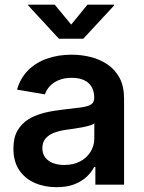

<svg xmlns="http://www.w3.org/2000/svg" viewBox="-20 -779 609 810"><path d="M218.8 10.7Q167 10.7 125.5 -7.8Q84 -26.4 60.3 -62.5Q36.6 -98.6 36.6 -152.3Q36.6 -198.2 53.7 -228Q70.8 -257.8 100.3 -275.9Q129.9 -293.9 166.7 -303Q203.6 -312 243.7 -316.4Q291.5 -321.8 320.8 -325.7Q350.1 -329.6 363.8 -338.1Q377.4 -346.7 377.4 -365.2V-368.2Q377.4 -394 366.5 -412.6Q355.5 -431.2 334.5 -440.9Q313.5 -450.7 282.2 -450.7Q251 -450.7 227.8 -440.9Q204.6 -431.2 190.2 -415.5Q175.8 -399.9 169.4 -380.9L51.8 -400.9Q65.9 -449.7 98.6 -482.4Q131.3 -515.1 178.5 -531.7Q225.6 -548.3 282.2 -548.3Q322.8 -548.3 362.1 -538.6Q401.4 -528.8 433.3 -507.3Q465.3 -485.8 484.4 -450.4Q503.4 -415 503.4 -362.8V0H382.3V-74.7H377.4Q365.7 -51.8 344.5 -32.2Q323.2 -12.7 292.2 -1Q261.2 10.7 218.8 10.7ZM251 -83Q290 -83 318.6 -98.4Q347.2 -113.8 362.5 -139.4Q377.9 -165 377.9 -194.8V-258.3Q372.1 -253.4 357.9 -249.3Q343.8 -245.1 325.7 -241.7Q307.6 -238.3 290 -235.8Q272.5 -233.4 258.8 -231.4Q230.5 -227.5 207.8 -218.8Q185.1 -210 171.9 -194.3Q158.7 -178.7 158.7 -153.8Q158.7 -130.9 170.7 -115Q182.6 -99.1 203.4 -91.1Q224.1 -83 251 -83ZM210.9 -759.3 280.3 -675.3 349.1 -759.3H461.4V-755.9L331.5 -615.7H228.5L99.1 -755.9V-759.3Z"/></svg>

Font: Inter 17pt SemiBold
Style: Regular
Weight: 600
Version: Version 4.001;git-66647c0bb